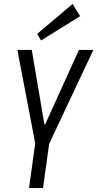

<svg xmlns="http://www.w3.org/2000/svg" viewBox="-20 -953 493 973"><path d="M68 -700H141L205 -323H209L380 -700H453L229 -224H159ZM163 -259H234L198 0H127ZM386 -871 188 -748 168 -781 348 -933Z"/></svg>

Font: Pathway Extreme Condensed Light
Style: Italic
Weight: 300
Width: 3
Italic angle: -8°
Version: Version 1.001;gftools[0.9.26]